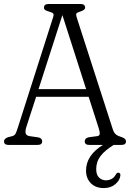

<svg xmlns="http://www.w3.org/2000/svg" viewBox="-40 -720 666 954"><path d="M169.5 -18Q169.5 0 147.5 0H1.5Q-20 0 -20 -18Q-20 -30.5 -1 -38L19 -43Q32.5 -46.5 37.2 -55.5Q42 -64.5 49 -87L223 -631.5Q228.5 -647 224.8 -652.2Q221 -657.5 206.5 -661.5Q193 -665.5 185.8 -669.5Q178.5 -673.5 178.5 -682Q178.5 -700 200.5 -700H361Q383 -700 383 -682Q383 -669.5 355.5 -661.5Q343.5 -658 340 -653.5Q336.5 -649 340.5 -635.5L520 -79Q526 -60 536 -52Q546 -44 563.5 -39Q586 -32 586 -18Q586 0 564 0H525Q482.5 26 460.2 54.5Q438 83 438 120.5Q438 148.5 452.2 162.2Q466.5 176 486.5 176Q501 176 514.2 169.2Q527.5 162.5 535.5 147Q541.5 137 549 138Q553.5 138.5 556.5 142.8Q559.5 147 557.5 155.5Q554.5 177 532.2 195.8Q510 214.5 475.5 214.5Q435.5 214.5 411.5 190.5Q387.5 166.5 387.5 127.5Q387.5 52 471.5 0H403Q381 0 381 -18Q381 -33.5 401 -38L442.5 -43.5Q453.5 -44.5 455.2 -53.5Q457 -62.5 450.5 -83L400.5 -239H139.5L91.5 -91Q84 -67.5 87.8 -56.8Q91.5 -46 107.5 -43.5L150 -37.5Q169.5 -33.5 169.5 -18ZM151.5 -277H388L270 -645Z"/></svg>

Font: Fraunces 144pt S100 Light
Style: Regular
Weight: 300
Version: Version 1.000; ttfautohint (v1.8.3)